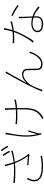

<svg xmlns="http://www.w3.org/2000/svg" viewBox="1533 -2424 934 4040"><g transform="rotate(-90 2000.0 -404.0)"><path d="M764 -815Q777 -798 792 -774Q807 -750 822 -724.5Q837 -699 848 -677L820 -663Q811 -683 796.5 -708.5Q782 -734 766 -759Q750 -784 736 -802ZM866 -851Q880 -833 896 -808Q912 -783 927.5 -758Q943 -733 953 -713L925 -699Q908 -734 885 -772Q862 -810 839 -838ZM539 -699Q535 -714 530 -731.5Q525 -749 520 -764L556 -769Q558 -750 566.5 -715.5Q575 -681 587 -642.5Q599 -604 610 -571Q633 -504 671 -434.5Q709 -365 748 -312Q756 -302 764.5 -292Q773 -282 782 -273L762 -249Q747 -254 720 -257.5Q693 -261 661.5 -264Q630 -267 599.5 -269.5Q569 -272 546 -273L548 -300Q580 -298 615 -294.5Q650 -291 682 -288.5Q714 -286 734 -283Q710 -317 682 -364Q654 -411 628 -463Q602 -515 584 -564Q568 -609 557 -643Q546 -677 539 -699ZM171 -590Q245 -582 320.5 -578Q396 -574 466 -575.5Q536 -577 590 -582Q625 -586 670 -593Q715 -600 761.5 -611.5Q808 -623 846 -637L849 -605Q811 -594 766 -585Q721 -576 678 -569Q635 -562 602 -558Q511 -548 397.5 -548.5Q284 -549 173 -558ZM279 -293Q259 -256 246 -222.5Q233 -189 233 -150Q233 -71 302.5 -33.5Q372 4 492 6Q563 7 625.5 0.5Q688 -6 740 -19V14Q689 23 628.5 29Q568 35 491 34Q404 33 339.5 13Q275 -7 239.5 -48.5Q204 -90 204 -153Q204 -191 217.5 -227Q231 -263 248 -300Z M1744 -764Q1743 -756 1742.5 -744Q1742 -732 1742 -715Q1742 -706 1742.5 -685Q1743 -664 1744 -636.5Q1745 -609 1745.5 -580Q1746 -551 1746.5 -526Q1747 -501 1747 -485Q1747 -401 1745.5 -325.5Q1744 -250 1728 -183.5Q1712 -117 1668 -60Q1624 -3 1540 43L1510 20Q1528 13 1549.5 0.5Q1571 -12 1587 -25Q1639 -65 1666.5 -111.5Q1694 -158 1705 -214Q1716 -270 1717.5 -337Q1719 -404 1719 -485Q1719 -505 1718 -539Q1717 -573 1715.5 -609.5Q1714 -646 1713 -675Q1712 -704 1711 -714Q1710 -730 1707.5 -741.5Q1705 -753 1703 -764ZM1408 -546Q1427 -543 1456.5 -540Q1486 -537 1519 -535.5Q1552 -534 1579 -534Q1638 -534 1697.5 -537Q1757 -540 1814 -547.5Q1871 -555 1922 -569V-536Q1873 -526 1816 -519Q1759 -512 1698.5 -509Q1638 -506 1578 -506Q1552 -506 1519 -507Q1486 -508 1456.5 -509.5Q1427 -511 1408 -513ZM1230 -751Q1228 -742 1225 -729Q1222 -716 1219 -703Q1204 -636 1192 -561Q1180 -486 1174.5 -407Q1169 -328 1173.5 -248.5Q1178 -169 1197 -92Q1208 -133 1224 -184Q1240 -235 1256 -282L1279 -270Q1270 -244 1257.5 -205Q1245 -166 1233.5 -129Q1222 -92 1217 -71Q1215 -61 1214 -50Q1213 -39 1214 -30Q1215 -23 1216 -16Q1217 -9 1218 -4L1193 1Q1184 -30 1172.5 -78.5Q1161 -127 1153 -186.5Q1145 -246 1145 -309Q1145 -390 1153.5 -465Q1162 -540 1172.5 -603Q1183 -666 1188 -708Q1190 -722 1191 -735Q1192 -748 1192 -756Z M2517 -742Q2512 -734 2503 -720.5Q2494 -707 2485 -691Q2470 -666 2444 -619.5Q2418 -573 2387 -517.5Q2356 -462 2327 -408Q2298 -354 2278 -315Q2322 -364 2370 -386Q2418 -408 2461 -408Q2505 -408 2538 -380Q2571 -352 2572 -296Q2573 -259 2573.5 -223Q2574 -187 2574 -154Q2574 -121 2575 -93Q2577 -47 2604.5 -26Q2632 -5 2672 -5Q2723 -5 2763 -31Q2803 -57 2832.5 -97.5Q2862 -138 2881 -181Q2900 -224 2909 -257L2933 -237Q2907 -162 2871 -103.5Q2835 -45 2785.5 -11Q2736 23 2668 23Q2617 23 2590.5 4Q2564 -15 2555 -41.5Q2546 -68 2545 -91Q2544 -123 2544 -157Q2544 -191 2544 -226.5Q2544 -262 2542 -296Q2541 -335 2518 -357.5Q2495 -380 2454 -380Q2408 -380 2363 -353.5Q2318 -327 2282 -287.5Q2246 -248 2225 -209Q2212 -187 2197 -154.5Q2182 -122 2168 -88Q2154 -54 2143.5 -24.5Q2133 5 2128 22L2097 10Q2115 -41 2145 -106.5Q2175 -172 2211 -244Q2247 -316 2284.5 -387Q2322 -458 2356.5 -521Q2391 -584 2417.5 -631.5Q2444 -679 2458 -703Q2466 -719 2472 -731.5Q2478 -744 2482 -757Z M3111 -606Q3134 -603 3160 -601.5Q3186 -600 3223 -600Q3270 -600 3323.5 -603.5Q3377 -607 3438 -618Q3499 -629 3566 -651L3567 -618Q3512 -603 3454.5 -592.5Q3397 -582 3338.5 -576.5Q3280 -571 3222 -571Q3197 -571 3167 -571.5Q3137 -572 3113 -573ZM3431 -782Q3425 -760 3417 -725.5Q3409 -691 3399.5 -654.5Q3390 -618 3380 -589Q3355 -517 3317.5 -438.5Q3280 -360 3238 -287.5Q3196 -215 3155 -162L3122 -180Q3155 -217 3188.5 -266.5Q3222 -316 3252 -371.5Q3282 -427 3307.5 -482.5Q3333 -538 3349 -586Q3363 -627 3377 -683Q3391 -739 3393 -786ZM3668 -476Q3667 -446 3666 -428Q3665 -410 3666 -389Q3667 -362 3668.5 -323Q3670 -284 3672 -240.5Q3674 -197 3675.5 -156.5Q3677 -116 3677 -87Q3677 -54 3659.5 -25.5Q3642 3 3607.5 20Q3573 37 3520 37Q3472 37 3432 25Q3392 13 3367.5 -14Q3343 -41 3343 -85Q3343 -129 3369.5 -157Q3396 -185 3437 -198.5Q3478 -212 3521 -212Q3602 -212 3668.5 -189.5Q3735 -167 3788.5 -133Q3842 -99 3883 -66L3864 -38Q3833 -65 3796.5 -91.5Q3760 -118 3717 -139Q3674 -160 3625.5 -173Q3577 -186 3523 -186Q3456 -186 3414 -157.5Q3372 -129 3372 -86Q3372 -44 3407 -18Q3442 8 3518 8Q3567 8 3596 -6.5Q3625 -21 3637.5 -45Q3650 -69 3650 -95Q3650 -130 3648.5 -177Q3647 -224 3644.5 -276.5Q3642 -329 3640 -381Q3638 -433 3637 -476ZM3896 -476Q3871 -499 3832 -524Q3793 -549 3752 -571.5Q3711 -594 3679 -609L3695 -632Q3722 -620 3753.5 -603.5Q3785 -587 3816 -568.5Q3847 -550 3873 -532.5Q3899 -515 3915 -502Z"/></g></svg>

Font: Noto Sans HK Thin
Style: Regular
Weight: 100
Designer: Ryoko NISHIZUKA 西塚涼子 (kana, bopomofo & ideographs); Paul D. Hunt (Latin, Greek & Cyrillic); Sandoll Communications 산돌커뮤니
Foundry: Adobe
Version: Version 2.004-H2;hotconv 1.0.118;makeotfexe 2.5.65603